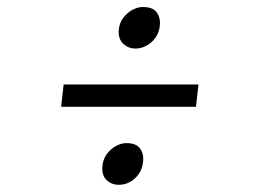

<svg xmlns="http://www.w3.org/2000/svg" viewBox="-20 -586 709 534"><path d="M157 -351H532L525 -289H150ZM265 -125.5Q267 -144 277.5 -158Q288 -172 302.8 -180Q317.5 -188 331.5 -188Q358.5 -188 369.5 -173Q380.5 -158 378 -136Q376 -116.5 366 -102.2Q356 -88 341.8 -80Q327.5 -72 310.5 -72Q290 -72 276 -85.8Q262 -99.5 265 -125.5ZM357 -451Q336.5 -451 322.2 -464.8Q308 -478.5 310.5 -504.5Q312.5 -523 323 -536.8Q333.5 -550.5 348.2 -558.5Q363 -566.5 377.5 -566.5Q405.5 -566.5 416.2 -551Q427 -535.5 424.5 -514Q422.5 -495.5 412.2 -481Q402 -466.5 387.2 -458.8Q372.5 -451 357 -451Z"/></svg>

Font: Merriweather 24pt SemiCondensed Light
Style: Italic
Weight: 300
Width: 4
Italic angle: -7.8°
Designer: Eben Sorkin
Foundry: Eben Sorkin
Version: Version 2.101